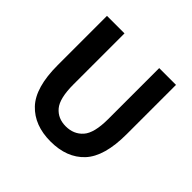

<svg xmlns="http://www.w3.org/2000/svg" viewBox="-171 -841 1022 1022"><g transform="rotate(45 339.5 -330.0)"><path d="M339.8 12.2Q218.3 12.2 148.9 -61Q79.6 -134.3 79.6 -301.8V-673.3H211.4V-289.6Q211.4 -184.1 246.1 -143.1Q280.8 -102.1 339.8 -102.1Q399.9 -102.1 436.3 -143.1Q472.7 -184.1 472.7 -289.6V-673.3H599.1V-301.8Q599.1 -134.3 530.8 -61Q462.4 12.2 339.8 12.2Z"/></g></svg>

Font: Akatab ExtraBold
Style: Regular
Weight: 800
Designer: SIL International
Foundry: SIL International
Version: Version 3.000